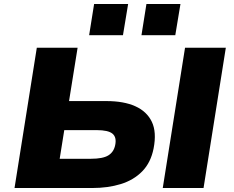

<svg xmlns="http://www.w3.org/2000/svg" viewBox="-20 -945 1177 965"><path d="M53 0 165 -705H370L327 -437H515Q602 -437 660 -411Q718 -385 743 -333Q768 -281 752 -199Q738 -128 695 -84Q652 -40 587.5 -20Q523 0 443 0ZM280 -147H437Q497 -147 524.5 -164Q552 -181 559 -216Q567 -255 545.5 -273Q524 -291 466 -291H303ZM798 0 910 -705H1115L1003 0ZM691 -768 716 -925H887L861 -768ZM428 -768 453 -925H624L598 -768Z"/></svg>

Font: Nunito Sans 7pt SemiExpanded Black
Style: Italic
Weight: 900
Width: 6
Italic angle: -9°
Designer: Vernon Adams
Foundry: Vernon Adams
Version: Version 3.101;gftools[0.9.27]